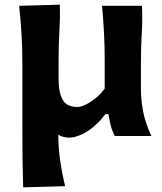

<svg xmlns="http://www.w3.org/2000/svg" viewBox="-20 -576 686 813"><path d="M78.1 217.3Q76.2 157.7 75.4 99.4Q74.7 41 74.7 -27.3V-301.3Q74.7 -377.4 71 -434.8Q67.4 -492.2 61 -551.3L233.4 -556.2Q234.9 -497.1 231.4 -439.9Q228 -382.8 228 -320.3V-243.7Q228 -183.1 245.6 -153.1Q263.2 -123 307.6 -123Q323.2 -123 344.5 -133.8Q365.7 -144.5 387 -162.1Q408.2 -179.7 423.3 -200.7V-320.3Q423.3 -382.8 420.4 -437.5Q417.5 -492.2 412.1 -551.3H581.1Q584 -492.2 580.3 -434.6Q576.7 -377 576.7 -301.3V-197.3Q576.7 -153.3 586.2 -103.5Q595.7 -53.7 621.1 0H466.3Q454.1 -22.9 448.5 -45.9Q442.9 -68.8 439.5 -92.8H425.8Q402.8 -60.1 368.9 -33.2Q335 -6.3 297.9 3.4Q260.7 13.2 226.6 -5.4Q227.5 52.7 234.9 104.5Q242.2 156.2 255.9 212.4Z"/></svg>

Font: Pinar-DS3-FD Bold
Style: Regular
Weight: 700
Designer: Amin Abedi
Version: Version 3.000